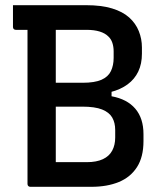

<svg xmlns="http://www.w3.org/2000/svg" viewBox="-20 -720 640 740"><path d="M332 0Q303 0 265 0Q227 0 191 0Q155 0 129 0Q103 0 97 0Q92 0 89 -3Q86 -6 86 -11Q86 -94 86 -171.5Q86 -249 86 -325Q86 -401 86 -479Q86 -557 86 -640H201L195 -622Q195 -583 195 -549.5Q195 -516 195 -479Q195 -432 195 -385Q195 -338 195 -290.5Q195 -243 195 -194.5Q195 -146 195 -95Q216 -95 235 -95Q254 -95 273.5 -95Q293 -95 314 -95Q352 -95 376.5 -106.5Q401 -118 412.5 -139.5Q424 -161 424 -190V-219Q424 -247 412.5 -267Q401 -287 373.5 -298Q346 -309 297 -309H142L145 -377H410V-349Q470 -338 501.5 -301Q533 -264 533 -203V-176Q533 -115 508 -76Q483 -37 438 -18.5Q393 0 332 0ZM30 -700Q101 -700 171.5 -700Q242 -700 312 -700Q371 -700 412 -687.5Q453 -675 478 -652.5Q503 -630 515 -600Q527 -570 527 -537V-513Q527 -474 513 -444.5Q499 -415 472 -395Q445 -375 406 -365Q367 -355 317 -355Q267 -355 229.5 -355Q192 -355 159 -355L145 -345L142 -401Q181 -401 220 -401Q259 -401 298 -401Q345 -401 371 -412.5Q397 -424 407.5 -446Q418 -468 418 -497V-522Q418 -540 413 -555Q408 -570 397 -580Q385 -592 364 -598.5Q343 -605 313 -605Q268 -605 222.5 -605Q177 -605 132 -605Q87 -605 41 -605Q36 -605 33 -608Q30 -611 30 -616Q30 -639 30 -658.5Q30 -678 30 -700Z"/></svg>

Font: Recursive Monospace Medium
Style: Regular
Weight: 500
Version: Version 1.047